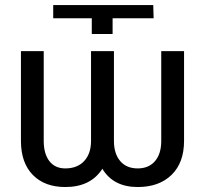

<svg xmlns="http://www.w3.org/2000/svg" viewBox="-20 -731 811 761"><path d="M709.5 -528.3V-172.4Q709.5 -86.4 660.2 -38.1Q610.8 10.3 525.9 10.3Q429.2 10.3 385.7 -62Q339.4 10.3 238.8 10.3Q157.2 10.3 110.4 -37.4Q63.5 -85 63 -170.9V-528.3H153.3V-170.4Q153.8 -120.6 176 -92Q198.2 -63.5 238.8 -63.5Q286.6 -63.5 313.7 -92.8Q340.8 -122.1 340.8 -172.4V-528.3H431.6V-172.4Q431.6 -122.1 456.3 -92.8Q481 -63.5 525.9 -63.5Q569.3 -63.5 594 -92Q618.7 -120.6 619.1 -170.4V-528.3ZM190.9 -658.7V-710.9H587.4L588.9 -658.7H426.3V-596.2H343.8V-658.7Z"/></svg>

Font: Roboto-o
Style: o-Regular
Weight: 400
Designer: Google
Version: Version 2.134; 2016; ttfautohint (v1.6)